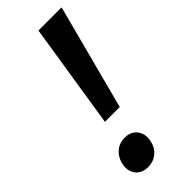

<svg xmlns="http://www.w3.org/2000/svg" viewBox="-221 -692 733 733"><g transform="rotate(-45 146.0 -325.5)"><path d="M100 -232 167 -658H292L180 -232ZM95 7Q72 7 56.5 -3.5Q41 -14 35 -32Q29 -50 34 -72Q40 -100 60.5 -118Q81 -136 111 -136Q134 -136 149 -125Q164 -114 170 -96Q176 -78 171 -56Q165 -27 144 -10Q123 7 95 7Z"/></g></svg>

Font: Ysabeau
Style: Bold Italic
Weight: 700
Italic angle: -12°
Designer: Christian Thalmann (Catharsis Fonts)
Version: Version 2.002